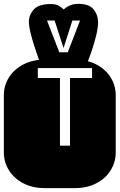

<svg xmlns="http://www.w3.org/2000/svg" viewBox="-22 -979 622 999"><path d="M213.9 0Q147.9 0 99.6 -25.1Q51.3 -50.3 24.7 -92.8Q-2 -135.3 -2 -186V-482.9Q-2 -534.2 24.7 -576.4Q51.3 -618.7 99.6 -643.8Q147.9 -668.9 213.9 -668.9H364.3Q430.2 -668.9 478.8 -643.8Q527.3 -618.7 553.7 -576.4Q580.1 -534.2 580.1 -482.9V-186Q580.1 -135.3 553.7 -92.8Q527.3 -50.3 478.8 -25.1Q430.2 0 364.3 0ZM290 -221.2H342.3V-573.2H457V-625H174.8V-573.2H290ZM186.5 -650.9Q172.9 -689.5 159.4 -730.2Q146 -771 137.2 -807.1Q128.4 -843.3 128.4 -866.7Q128.4 -901.4 153.8 -929.7Q179.2 -958 242.2 -958Q266.6 -958 281.7 -950.2Q296.9 -942.4 309.6 -929.7Q324.7 -943.4 342.8 -951.2Q360.8 -959 387.2 -959Q441.4 -959 464.8 -930.2Q488.3 -901.4 488.3 -861.8Q488.3 -835.4 479 -796.6Q469.7 -757.8 456.5 -718.5Q443.4 -679.2 431.6 -650.9ZM286.6 -707H330.6L394.5 -872.1H354.5L308.6 -729L262.2 -872.1H222.7Z"/></svg>

Font: Monofett
Style: Regular
Weight: 400
Designer: Vernon Adams
Foundry: Vernon Adams
Version: Version 1.100; ttfautohint (v1.8.4.7-5d5b);gftools[0.9.28]